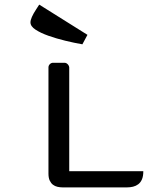

<svg xmlns="http://www.w3.org/2000/svg" viewBox="-20 -812 641 832"><path d="M601 -70Q601 -48 595 -34.5Q589 -21 579 -13.5Q569 -6 556.5 -3Q544 0 531 0H251Q240 0 229 -2.5Q218 -5 209.5 -11.5Q201 -18 195.5 -29.5Q190 -41 190 -60V-520Q190 -528 196 -534Q202 -540 210 -540H259Q267 -540 273 -534Q279 -528 280 -520V-70ZM337 -620Q302 -626 263 -635.5Q224 -645 190 -657Q156 -669 134 -683.5Q112 -698 112 -715Q112 -734 137 -772L150 -792L359 -661Z"/></svg>

Font: Warnes
Style: Regular
Weight: 400
Designer: Eduardo Rodriguez Tunni
Foundry: Eduardo Rodriguez Tunni
Version: Version 1.001